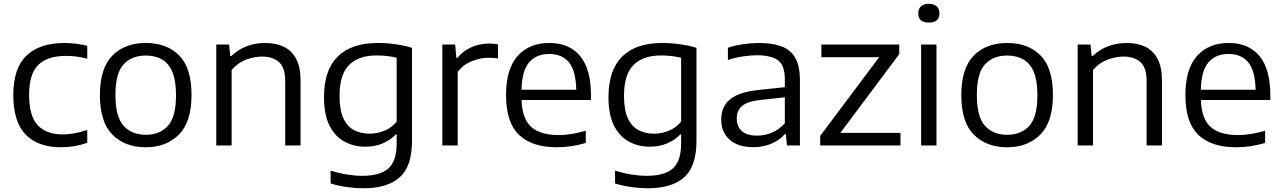

<svg xmlns="http://www.w3.org/2000/svg" viewBox="-20 -782 6890 1032"><path d="M307.5 9.5Q184.5 9.5 118 -58.5Q51.5 -126.5 51.5 -271Q51.5 -415.5 122.5 -483.2Q193.5 -551 327 -551Q358.5 -551 389.8 -547Q421 -543 449 -535.5V-466.5Q420 -474 392 -477.8Q364 -481.5 334.5 -481.5Q235 -481.5 185.8 -433.2Q136.5 -385 136.5 -272.5Q136.5 -158 182.8 -108.8Q229 -59.5 317.5 -59.5Q346 -59.5 377.8 -65Q409.5 -70.5 449 -83.5V-14.5Q381.5 9.5 307.5 9.5Z M763.5 9.5Q652 9.5 584.5 -58Q517 -125.5 517 -271Q517 -415.5 584 -483.2Q651 -551 763.5 -551Q876.5 -551 943 -484Q1009.5 -417 1009.5 -271Q1009.5 -127 941.8 -58.8Q874 9.5 763.5 9.5ZM763.5 -57.5Q838.5 -57.5 882.2 -105.2Q926 -153 926 -270Q926 -349 906.2 -395.8Q886.5 -442.5 849.8 -463Q813 -483.5 763.5 -483.5Q688.5 -483.5 644.5 -436.2Q600.5 -389 600.5 -272Q600.5 -153.5 644.5 -105.5Q688.5 -57.5 763.5 -57.5Z M1142.5 0V-542.5H1211.5L1217.5 -481H1223Q1298 -551 1406.5 -551Q1462.5 -551 1505 -531Q1547.5 -511 1571.5 -466.5Q1595.5 -422 1595.5 -348.5V0H1513V-345.5Q1513 -419 1479.5 -448.5Q1446 -478 1388 -478Q1348 -478 1303.2 -461.5Q1258.5 -445 1225 -405.5V0Z M1931 230Q1891 230 1844.5 223.5Q1798 217 1757 204V135Q1803.5 149.5 1846 156.2Q1888.5 163 1927 163Q2022.5 163 2067.2 123.8Q2112 84.5 2112 -11V-59.5H2107.5Q2079 -29.5 2037.5 -11.5Q1996 6.5 1943.5 6.5Q1882.5 6.5 1832 -20.5Q1781.5 -47.5 1751.5 -106Q1721.5 -164.5 1721.5 -260Q1721.5 -405 1795 -478Q1868.5 -551 2012 -551Q2058.5 -551 2106 -544.2Q2153.5 -537.5 2194.5 -525V-24Q2194.5 111.5 2128.8 170.8Q2063 230 1931 230ZM1967 -63.5Q2006.5 -63.5 2045.2 -79Q2084 -94.5 2112 -128V-471.5Q2091 -477 2063.5 -480.5Q2036 -484 2004.5 -484Q1906.5 -484 1855.8 -432.2Q1805 -380.5 1805 -267.5Q1805 -190 1826 -145.5Q1847 -101 1883.5 -82.2Q1920 -63.5 1967 -63.5Z M2357.5 0V-542.5H2426.5L2433 -471H2438.5Q2468 -508 2513.5 -528Q2559 -548 2607.5 -548Q2633.5 -548 2656.5 -543.5V-467.5Q2644 -470 2630.8 -470.8Q2617.5 -471.5 2603.5 -471.5Q2563 -471.5 2516.5 -453.2Q2470 -435 2440 -396V0Z M2973 9.5Q2839 9.5 2769.5 -57.2Q2700 -124 2700 -271Q2700 -411 2762.2 -481Q2824.5 -551 2933 -551Q3040 -551 3098.2 -480.8Q3156.5 -410.5 3156.5 -269V-244.5H2783.5Q2786.5 -143 2835.8 -99.5Q2885 -56 2983 -56Q3016.5 -56 3052.8 -62Q3089 -68 3128.5 -79V-13.5Q3086.5 -1.5 3048.5 4Q3010.5 9.5 2973 9.5ZM2932 -492Q2863.5 -492 2824.5 -447.5Q2785.5 -403 2783 -299.5H3077.5Q3075 -402.5 3037.8 -447.2Q3000.5 -492 2932 -492Z M3460 230Q3420 230 3373.5 223.5Q3327 217 3286 204V135Q3332.5 149.5 3375 156.2Q3417.5 163 3456 163Q3551.5 163 3596.2 123.8Q3641 84.5 3641 -11V-59.5H3636.5Q3608 -29.5 3566.5 -11.5Q3525 6.5 3472.5 6.5Q3411.5 6.5 3361 -20.5Q3310.5 -47.5 3280.5 -106Q3250.5 -164.5 3250.5 -260Q3250.5 -405 3324 -478Q3397.5 -551 3541 -551Q3587.5 -551 3635 -544.2Q3682.5 -537.5 3723.5 -525V-24Q3723.5 111.5 3657.8 170.8Q3592 230 3460 230ZM3496 -63.5Q3535.5 -63.5 3574.2 -79Q3613 -94.5 3641 -128V-471.5Q3620 -477 3592.5 -480.5Q3565 -484 3533.5 -484Q3435.5 -484 3384.8 -432.2Q3334 -380.5 3334 -267.5Q3334 -190 3355 -145.5Q3376 -101 3412.5 -82.2Q3449 -63.5 3496 -63.5Z M4030.5 9Q3947.5 9 3902 -31Q3856.5 -71 3856.5 -139.5Q3856.5 -209.5 3905.2 -249Q3954 -288.5 4063 -299L4198.5 -313.5V-356Q4198.5 -432 4161 -458.5Q4123.5 -485 4049 -485Q4016 -485 3974.8 -479Q3933.5 -473 3892.5 -459.5V-525.5Q3929.5 -538 3974.2 -544.5Q4019 -551 4059 -551Q4132 -551 4181 -532.5Q4230 -514 4254.8 -470.5Q4279.5 -427 4279.5 -351.5V0H4210L4204 -61H4198.5Q4170 -28 4125.5 -9.5Q4081 9 4030.5 9ZM3940 -146Q3940 -102 3967.2 -77.5Q3994.5 -53 4050 -53Q4090 -53 4128.8 -69Q4167.5 -85 4198.5 -119.5V-259L4068.5 -245Q3999 -237.5 3969.5 -213.2Q3940 -189 3940 -146Z M4388.5 0V-51.5L4705.5 -474.5H4395V-542.5H4813.5V-491L4497 -68H4820V0Z M4931 0V-542.5H5013.5V0ZM4972.5 -660.5Q4915.5 -660.5 4915.5 -710.5Q4915.5 -734 4930.2 -747.8Q4945 -761.5 4972.5 -761.5Q5000 -761.5 5014.8 -747.8Q5029.5 -734 5029.5 -710.5Q5029.5 -660.5 4972.5 -660.5Z M5393.5 9.5Q5282 9.5 5214.5 -58Q5147 -125.5 5147 -271Q5147 -415.5 5214 -483.2Q5281 -551 5393.5 -551Q5506.5 -551 5573 -484Q5639.5 -417 5639.5 -271Q5639.5 -127 5571.8 -58.8Q5504 9.5 5393.5 9.5ZM5393.5 -57.5Q5468.5 -57.5 5512.2 -105.2Q5556 -153 5556 -270Q5556 -349 5536.2 -395.8Q5516.5 -442.5 5479.8 -463Q5443 -483.5 5393.5 -483.5Q5318.5 -483.5 5274.5 -436.2Q5230.5 -389 5230.5 -272Q5230.5 -153.5 5274.5 -105.5Q5318.5 -57.5 5393.5 -57.5Z M5772.5 0V-542.5H5841.5L5847.5 -481H5853Q5928 -551 6036.5 -551Q6092.5 -551 6135 -531Q6177.5 -511 6201.5 -466.5Q6225.5 -422 6225.5 -348.5V0H6143V-345.5Q6143 -419 6109.5 -448.5Q6076 -478 6018 -478Q5978 -478 5933.2 -461.5Q5888.5 -445 5855 -405.5V0Z M6624.5 9.5Q6490.5 9.5 6421 -57.2Q6351.5 -124 6351.5 -271Q6351.5 -411 6413.8 -481Q6476 -551 6584.5 -551Q6691.5 -551 6749.8 -480.8Q6808 -410.5 6808 -269V-244.5H6435Q6438 -143 6487.2 -99.5Q6536.5 -56 6634.5 -56Q6668 -56 6704.2 -62Q6740.5 -68 6780 -79V-13.5Q6738 -1.5 6700 4Q6662 9.5 6624.5 9.5ZM6583.5 -492Q6515 -492 6476 -447.5Q6437 -403 6434.5 -299.5H6729Q6726.5 -402.5 6689.2 -447.2Q6652 -492 6583.5 -492Z"/></svg>

Font: Encode Sans SemiExpanded SemiExpanded
Style: Regular
Weight: 400
Width: 6
Designer: Multiple Designers
Foundry: Impallari Type
Version: Version 3.000; ttfautohint (v1.8.3) -l 8 -r 50 -G 200 -x 14 